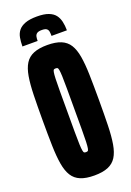

<svg xmlns="http://www.w3.org/2000/svg" viewBox="-162 -908 666 974"><g transform="rotate(-20 171.0 -421.0)"><path d="M171 8Q126 8 97 -4Q68 -16 52 -41.5Q36 -67 29 -108Q22 -149 20.5 -207.5Q19 -266 19 -344Q19 -422 20.5 -480.5Q22 -539 29 -580Q36 -621 52 -646.5Q68 -672 97 -684Q126 -696 171 -696Q216 -696 245 -684Q274 -672 290 -646.5Q306 -621 313 -580Q320 -539 321.5 -480.5Q323 -422 323 -344Q323 -266 321.5 -207.5Q320 -149 313 -108Q306 -67 290 -41.5Q274 -16 245 -4Q216 8 171 8ZM171 -118Q177 -118 180.5 -120Q184 -122 186 -132.5Q188 -143 189 -167Q190 -191 190 -234Q190 -277 190 -344Q190 -411 190 -454Q190 -497 189 -521Q188 -545 186 -555.5Q184 -566 180.5 -568Q177 -570 171 -570Q165 -570 161.5 -568Q158 -566 156 -555.5Q154 -545 153 -521Q152 -497 152 -454.5Q152 -412 152 -344Q152 -277 152 -234Q152 -191 153 -167Q154 -143 156 -132.5Q158 -122 161.5 -120Q165 -118 171 -118ZM171 -850Q210 -850 233.5 -841Q257 -832 269 -816.5Q281 -801 286 -779.5Q291 -758 291 -732H208Q208 -745 206.5 -755Q205 -765 197.5 -771Q190 -777 171 -777Q153 -777 145 -771Q137 -765 135 -755Q133 -745 133 -732H51Q51 -758 55 -779.5Q59 -801 71.5 -816.5Q84 -832 108 -841Q132 -850 171 -850Z"/></g></svg>

Font: Saira UltraCondensed Black
Style: Regular
Weight: 900
Width: 1
Designer: Hector Gatti with collaboration of the Omnibus-Type team
Foundry: Omnibus-Type
Version: Version 1.101